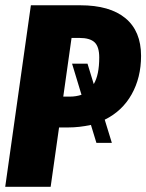

<svg xmlns="http://www.w3.org/2000/svg" viewBox="-21 -715 560 735"><path d="M519 -501Q519 -418 482.9 -353.8Q446.8 -289.6 379.9 -256.8L407.2 -168H348.1L327.1 -236.8Q282.2 -227.1 240.2 -227.1H205.1L172.9 0H-1L97.2 -694.8H286.1Q399.4 -694.8 459.2 -645.3Q519 -595.7 519 -501ZM314 -471.2 337.9 -393.1Q358.9 -428.2 358.9 -495.1Q358.9 -536.1 341.1 -553Q323.2 -569.8 283.2 -569.8H252.9L221.2 -345.2H248Q269.5 -345.2 291 -352.1L254.9 -471.2Z"/></svg>

Font: Fira Sans Compressed ExtraBold
Style: Italic
Weight: 800
Width: 3
Italic angle: -8°
Designer: Carrois Corporate & Edenspiekermann AG
Foundry: Carrois Corporate GbR & Edenspiekermann AG
Version: Version 4.203;PS 004.203;hotconv 1.0.88;makeotf.lib2.5.64775